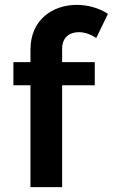

<svg xmlns="http://www.w3.org/2000/svg" viewBox="-20 -768 463 788"><path d="M304 -636C327 -636 353 -627 375 -612L423 -711C387 -735 340 -748 295 -748C196 -748 105 -687 105 -564V-513H35V-418H105V0H235V-418H369V-513H235V-568C235 -615 266 -636 304 -636Z"/></svg>

Font: Montserrat_SPRD_medium Medium
Style: Regular
Weight: 400
Designer: Julieta Ulanovsky edited by Nelly Hempel
Foundry: Julieta Ulanovsky
Version: Version 4.000;PS 004.000;hotconv 1.0.88;makeotf.lib2.5.64775